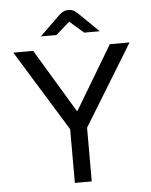

<svg xmlns="http://www.w3.org/2000/svg" viewBox="-58 -902 747 949"><g transform="rotate(-5 316.0 -427.0)"><path d="M274.6 0V-266.3L27.5 -668H126.2L315 -354.1H319L506.6 -668H604.5L358.5 -266.3V0ZM170.2 -735.9 270.7 -833.7Q281.5 -843.8 292.7 -849.1Q303.9 -854.4 317.2 -854.4Q330 -854.4 341.2 -849.1Q352.4 -843.8 362.4 -833.7L462.7 -735.9H385.4L316 -796.2L247.7 -735.9Z"/></g></svg>

Font: Atkinson Hyperlegible Mono ExtraLight
Style: Regular
Weight: 200
Monospace: yes
Designer: Elliott Scott, Megan Eiswerth, Linus Boman, Theodore Petrosky, Letters from Sweden
Foundry: Applied Design Works, Letters from Sweden
Version: Version 2.001